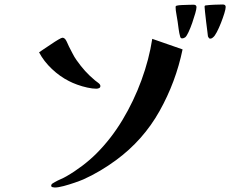

<svg xmlns="http://www.w3.org/2000/svg" viewBox="-20 -817 1040 855"><path d="M793 -597 658 -644Q644 -553 610 -460Q576 -367 525.5 -283Q475 -199 409 -133Q381 -105 346 -78.5Q311 -52 276 -32Q264 -25 250 -19Q236 -13 224 -6Q220 -4 214 0Q208 4 208 10Q208 15 214 16.5Q220 18 224 18Q239 18 263.5 11.5Q288 5 312.5 -3.5Q337 -12 351 -18Q389 -35 426 -57Q463 -79 497 -104Q618 -193 690.5 -322.5Q763 -452 793 -597ZM427 -434Q427 -441 417.5 -448Q408 -455 403 -459Q378 -480 359 -501Q340 -522 321 -549Q311 -563 303 -579Q295 -595 287 -610Q283 -618 279.5 -626.5Q276 -635 271 -642Q265 -649 258 -649Q254 -649 239.5 -640.5Q225 -632 207.5 -620Q190 -608 174.5 -598Q159 -588 154 -584Q175 -544 211 -510Q247 -476 287 -456Q302 -448 324 -440Q346 -432 369 -427Q392 -422 409 -422Q415 -422 421 -424.5Q427 -427 427 -434ZM855 -785Q855 -796 842 -796Q834 -796 819 -795.5Q804 -795 789.5 -794.5Q775 -794 768 -792Q762 -791 762 -786Q762 -772 765.5 -754Q769 -736 771 -721Q773 -707 775.5 -688Q778 -669 782 -655Q784 -646 791 -646Q798 -646 805 -651Q811 -656 819.5 -674Q828 -692 836 -715Q844 -738 849.5 -757.5Q855 -777 855 -785ZM985 -786Q985 -797 972 -797Q958 -797 934.5 -796Q911 -795 897 -793Q891 -793 891 -787Q891 -784 893 -764Q895 -744 898 -719.5Q901 -695 903.5 -676Q906 -657 906 -655Q908 -651 910 -648Q912 -645 916 -645Q923 -645 929 -651Q936 -656 945.5 -674Q955 -692 964 -715Q973 -738 979 -757.5Q985 -777 985 -786Z"/></svg>

Font: UoqMunThenKhung
Style: Regular
Weight: 400
Designer: Font-Kai, 金井和夫, 宇文滿月
Foundry: Kazuo Kanai, Moonlit Owen
Version: Version 1.197